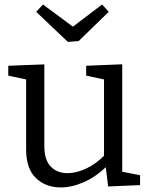

<svg xmlns="http://www.w3.org/2000/svg" viewBox="-20 -814 660 843"><path d="M247 9Q180.7 9 137.7 -32.2Q94.7 -73.3 94.7 -158.3V-477L104.7 -463L16.3 -482V-525.3L174.7 -531.3V-172.3Q174.7 -111.7 202.7 -82.7Q230.7 -53.7 277.7 -53.7Q314.7 -53.7 358 -73.7Q401.3 -93.7 443.3 -136.3L436.7 -118.3V-479L446.7 -463L358.3 -482V-525.3L516.7 -531.7V-48.7L504.7 -62.3L595 -44.7V-1.3L454.7 4.7L442.7 -94.3L454.3 -89.7Q404.7 -39.3 350.3 -15.2Q296 9 247 9ZM428.3 -794.3 457.3 -762 325.3 -633.7 278 -630 139 -762 168.7 -794.3 327.3 -676.7 274.3 -677.3Z"/></svg>

Font: Bitter Thin
Style: Regular
Weight: 100
Designer: Sol Matas, and Bitter project Authors
Foundry: Sol Matas
Version: Version 2.002